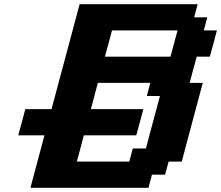

<svg xmlns="http://www.w3.org/2000/svg" viewBox="-20 -895 1054 915"><path d="M125 0H687.5L704.1 -62.5H766.6L783.7 -125H846.2Q862.8 -187.5 896.2 -312.5Q929.7 -437.5 946.3 -500H883.8Q889.2 -520.5 900.4 -562.3Q911.6 -604 917.5 -625H980Q985.8 -645.5 997.1 -687.3Q1008.3 -729 1013.7 -750H951.2L967.8 -812.5H905.3L921.9 -875H359.4Q336.9 -791.5 292.5 -624.8Q248 -458 225.6 -375H100.6Q95.2 -354 84 -312.3Q72.8 -270.5 66.9 -250H191.9Q180.7 -208 158.4 -125Q136.2 -42 125 0ZM596.2 -125H346.2Q352.1 -145.5 363 -187.3Q374 -229 379.4 -250H629.4Q635.3 -270.5 646.5 -312.3Q657.7 -354 663.1 -375H413.1Q418.5 -395.5 429.7 -437.3Q440.9 -479 446.3 -500H696.3L679.7 -437.5H742.2Q731 -396 708.7 -312.5Q686.5 -229 675.3 -187.5H612.8ZM792.5 -625H480Q485.8 -645.5 497.1 -687.5Q508.3 -729.5 513.7 -750H826.2Q820.3 -729 809.1 -687.3Q797.9 -645.5 792.5 -625Z"/></svg>

Font: Faithful 32x
Style: SemiboldOblique
Weight: 400
Foundry: Faithful Resource Pack
Version: Version 1.0; January 27, 2023